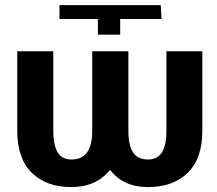

<svg xmlns="http://www.w3.org/2000/svg" viewBox="-20 -732 862 762"><path d="M457 -594.5H368.5V-656.5H216V-711.5H618L621 -656.5H457ZM417 -58Q361.5 10.5 263 10.5Q164 10.5 106.2 -46.2Q48.5 -103 48.5 -212.5V-528.5H191.5V-212.5Q191.5 -156 208.8 -127.5Q226 -99 263 -99Q306 -99 326 -127.8Q346 -156.5 346 -212.5V-528.5H489.5V-212.5Q489.5 -156 507.8 -127.5Q526 -99 567.5 -99Q605 -99 622.8 -127.5Q640.5 -156 640.5 -212.5V-528.5H783V-212.5Q783 -103 725 -46.2Q667 10.5 567.5 10.5Q469 10.5 417 -58Z"/></svg>

Font: Roberto Sans
Style: Bold
Weight: 700
Designer: Google (font) & Cristiano Sobral (main changes)
Version: Version 1.000;October 12, 2021;FontCreator 14.0.0.2814 64-bi